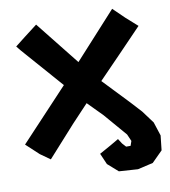

<svg xmlns="http://www.w3.org/2000/svg" viewBox="-112 -784 915 1034"><g transform="rotate(-10 346.0 -266.5)"><path d="M153.3 -691.4 82 -636.7 27.3 -593.8 47.9 -568.4 244.1 -344.7 -17.6 -65.4 51.8 -1 105.5 37.1 256.8 -130.9 347.7 -227.5 425.8 -148.4 533.2 -23.4 549.8 14.6 541 40H516.6L498 19.5L480.5 -7.8L433.6 19.5L372.1 53.7L398.4 114.3L455.1 164.1L558.6 170.9L642.6 151.4L701.2 92.8L710 12.7L685.5 -62.5L634.8 -130.9L582 -188.5L446.3 -331.1L571.3 -460L695.3 -588.9L632.8 -644.5L571.3 -704.1L342.8 -453.1Z"/></g></svg>

Font: MaokenAssortedSans-Lite
Style: Lite
Weight: 400
Version: Version 1.400